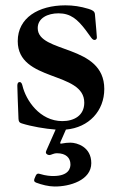

<svg xmlns="http://www.w3.org/2000/svg" viewBox="-20 -465 443 709"><path d="M307.2 -432.2C277 -441.4 250 -445.3 221.6 -445.3C121.4 -445.3 45.5 -398.8 45.5 -313.2C45.5 -161.2 291.2 -203.5 291.2 -85.9C291.2 -38.4 253.6 -17.8 210.2 -17.8C126.8 -17.8 75.6 -94.8 62.9 -148.8C61.1 -155.5 58.9 -161.9 52.6 -161.9C44.7 -161.9 44 -153.1 44 -148.1C44 -137.4 46.5 -71 48.3 -25.9C49 -14.2 52.9 -11.7 60.7 -9.2C95.2 1.8 147 10.7 185.4 13.5L151.3 90.6C148.1 98 148.8 101.6 154.1 105.1C156.6 106.5 159.4 107.6 162.3 107.6C169.4 107.6 176.5 100.9 190.7 100.9C223.4 100.9 240.1 117.9 240.1 142C240.1 153.1 236.9 185 176.5 185C167.6 185 149.9 184.3 127.1 177.2C119.3 174.7 115.4 176.5 111.9 183.9L107.2 195C104.4 202.8 106.2 206.3 113.6 209.5C134.6 217.3 158.7 223.4 180.8 223.7C237.9 224.4 317.1 200.3 317.1 137.4C317.1 77.4 264.2 61.8 240.1 61.8C229 61.8 219.1 62.9 210.9 64.6C202.8 66.4 201 65.7 203.1 59.7L223.4 13.5C308.6 6 365.1 -55.8 365.1 -136.4C365.1 -303.6 119.3 -266.3 119.3 -361.2C119.3 -398.1 155.9 -415.8 196 -415.8C240.8 -415.8 266 -393.5 295.5 -355.1C316.1 -327.8 320.3 -317.5 328.8 -317.5C332 -317.5 337.7 -318.9 337.7 -327.1C337.7 -333.1 334.2 -369.3 330.6 -411.9C329.9 -423.7 320.7 -427.9 307.2 -432.2Z"/></svg>

Font: Margiela Serif Medium
Style: Regular
Weight: 500
Designer: Andreas Faust, Stefan Endress
Version: Version 1.002;FEAKit 1.0